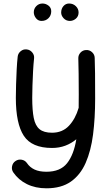

<svg xmlns="http://www.w3.org/2000/svg" viewBox="-20 -797 615 1076"><path d="M129.9 -520Q148.4 -518.1 160.9 -502.9Q173.3 -487.8 170.9 -469.2Q167.5 -438.5 165.3 -397.9Q163.1 -357.4 161.9 -317.6Q160.6 -277.8 160.6 -248.5Q160.6 -178.7 169.2 -135.7Q177.7 -92.8 201.7 -73Q225.6 -53.2 271.5 -53.2Q329.6 -53.2 366.2 -92Q402.8 -130.9 420.9 -192.9Q420.9 -210.4 421.1 -229Q421.4 -247.6 421.4 -266.6Q421.4 -329.6 420.7 -382.8Q419.9 -436 418.9 -468.8Q418 -487.8 430.9 -502Q443.8 -516.1 462.9 -516.6Q481.9 -517.6 496.1 -504.4Q510.3 -491.2 510.7 -472.7Q512.2 -439.9 512.7 -385.7Q513.2 -331.5 513.2 -243.2Q513.2 -134.8 501.5 -43.2Q489.7 48.3 460 116Q430.2 183.6 377 220.9Q323.7 258.3 240.2 258.3Q178.7 258.3 131.1 234.9Q83.5 211.4 54.7 169.4Q43.9 153.8 47.6 134.8Q51.3 115.7 66.9 105.5Q82.5 94.7 101.6 98.1Q120.6 101.6 131.3 117.2Q147 140.6 173.6 153.1Q200.2 165.5 240.2 165.5Q317.9 165.5 355.7 117.9Q393.6 70.3 407.7 -16.6Q380.4 6.3 346.2 19.3Q312 32.2 271.5 32.2Q158.2 32.2 113.5 -35.9Q68.8 -104 68.8 -248.5Q68.8 -281.7 70.1 -324Q71.3 -366.2 73.5 -407.7Q75.7 -449.2 79.1 -479.5Q81.1 -498 96.2 -510.3Q111.3 -522.5 129.9 -520ZM420.4 -727.1Q420.4 -705.6 405.3 -692.6Q390.1 -679.7 371.6 -679.7Q350.6 -679.7 336.7 -694.6Q322.8 -709.5 322.8 -726.6Q322.8 -748 335.4 -762.7Q348.1 -777.3 367.2 -777.3Q389.6 -777.3 405 -762.5Q420.4 -747.6 420.4 -727.1ZM267.1 -733.9Q267.1 -710.4 251.7 -695.1Q236.3 -679.7 212.9 -679.7Q193.4 -679.7 181.4 -695.3Q169.4 -710.9 169.4 -728.5Q169.4 -748.5 183.6 -762.9Q197.8 -777.3 218.3 -777.3Q236.3 -777.3 251.7 -765.6Q267.1 -753.9 267.1 -733.9Z"/></svg>

Font: Mikhak-FD Medium
Style: Regular
Weight: 500
Designer: Amin Abedi
Version: Version 3.2